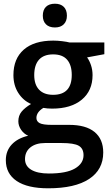

<svg xmlns="http://www.w3.org/2000/svg" viewBox="-20 -767 596 1027"><path d="M538.1 -540V-477.1L445.8 -460Q458.5 -442.9 466.8 -418Q475.1 -393.1 475.1 -365.2Q475.1 -281.7 417.5 -233.9Q359.9 -186 258.8 -186Q232.9 -186 211.9 -189.9Q174.8 -167 174.8 -136.2Q174.8 -117.7 192.1 -108.4Q209.5 -99.1 255.9 -99.1H350.1Q439.5 -99.1 485.8 -61Q532.2 -22.9 532.2 48.8Q532.2 140.6 456.5 190.4Q380.9 240.2 237.8 240.2Q127.4 240.2 69.3 201.2Q11.2 162.1 11.2 89.8Q11.2 40 42.7 6.1Q74.2 -27.8 130.9 -41Q107.9 -50.8 93 -72.5Q78.1 -94.2 78.1 -118.2Q78.1 -148.4 95.2 -169.4Q112.3 -190.4 146 -210.9Q104 -229 77.9 -269.8Q51.8 -310.5 51.8 -365.2Q51.8 -453.1 107.2 -501.5Q162.6 -549.8 265.1 -549.8Q288.1 -549.8 313.2 -546.6Q338.4 -543.5 351.1 -540ZM113.8 84Q113.8 121.1 147.2 141.1Q180.7 161.1 241.2 161.1Q335 161.1 380.9 134.3Q426.8 107.4 426.8 63Q426.8 27.8 401.6 12.9Q376.5 -2 308.1 -2H221.2Q171.9 -2 142.8 21.2Q113.8 44.4 113.8 84ZM163.1 -365.2Q163.1 -314.5 189.2 -287.1Q215.3 -259.8 264.2 -259.8Q363.8 -259.8 363.8 -366.2Q363.8 -418.9 339.1 -447.5Q314.5 -476.1 264.2 -476.1Q214.4 -476.1 188.7 -447.8Q163.1 -419.4 163.1 -365.2ZM209 -683.1Q209 -713.9 225.8 -730.5Q242.7 -747.1 273.9 -747.1Q304.2 -747.1 321 -730.5Q337.9 -713.9 337.9 -683.1Q337.9 -653.8 321 -637Q304.2 -620.1 273.9 -620.1Q242.7 -620.1 225.8 -637Q209 -653.8 209 -683.1Z"/></svg>

Font: JBL Sans
Style: Semibold
Weight: 600
Version: Version 1.10